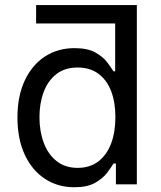

<svg xmlns="http://www.w3.org/2000/svg" viewBox="-20 -748 652 779"><path d="M489.7 -652.8H126.5V-727.5H535.2ZM281.7 11.7Q213.9 11.7 161.6 -22.9Q109.4 -57.6 80.1 -121.1Q50.8 -184.6 50.8 -271.5Q50.8 -357.9 80.3 -421.1Q109.9 -484.4 162.1 -518.6Q214.4 -552.7 282.2 -552.7Q335.4 -552.7 366.7 -535.2Q397.9 -517.6 414.8 -495.4Q431.6 -473.1 440.4 -458.5H447.3V-727.5H535.2V0H450.2V-84.5H440.4Q431.6 -69.3 414.3 -46.6Q397 -23.9 365.5 -6.1Q334 11.7 281.7 11.7ZM294.9 -66.9Q344.7 -66.9 378.9 -93Q413.1 -119.1 430.7 -165.5Q448.2 -211.9 448.2 -272.5Q448.2 -333 430.9 -378.2Q413.6 -423.3 379.4 -448.7Q345.2 -474.1 294.9 -474.1Q243.2 -474.1 208.7 -447.3Q174.3 -420.4 157.2 -374.8Q140.1 -329.1 140.1 -272.5Q140.1 -215.3 157.5 -168.7Q174.8 -122.1 209.5 -94.5Q244.1 -66.9 294.9 -66.9Z"/></svg>

Font: Inter Variable LoSnoCo
Style: Regular
Weight: 400
Designer: Rasmus Andersson
Foundry: rsms
Version: Version 4.000;git-a52131595; featfreeze: case,dlig,ss01,ss02